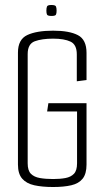

<svg xmlns="http://www.w3.org/2000/svg" viewBox="-20 -747 416 770"><path d="M193 3Q149 3 117.5 -4Q86 -11 69 -30.5Q52 -50 52 -87V-536Q52 -589 89.5 -606.5Q127 -624 193 -624Q258 -624 292.5 -606Q327 -588 327 -535V-426L288 -421V-529Q288 -568 263 -580Q238 -592 193 -592Q148 -592 119.5 -581.5Q91 -571 91 -530V-92Q91 -63 104 -50Q117 -37 140 -33Q163 -29 193 -29Q221 -29 242.5 -33Q264 -37 276.5 -50Q289 -63 289 -92V-300H169L174 -333H327V-87Q327 -50 311.5 -30.5Q296 -11 266 -4Q236 3 193 3ZM187 -683Q171 -683 168.5 -688.5Q166 -694 166 -704Q166 -715 168.5 -721Q171 -727 186 -727Q202 -727 204.5 -721Q207 -715 207 -704Q207 -694 204.5 -688.5Q202 -683 187 -683Z"/></svg>

Font: Smooch Sans Thin Light
Style: Regular
Weight: 300
Version: Version 1.010